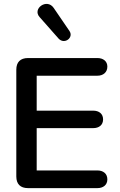

<svg xmlns="http://www.w3.org/2000/svg" viewBox="-20 -969 616 989"><path d="M124 0H482C511 0 533 -16 533 -45C533 -75 511 -91 482 -91H169V-309H460C490 -309 511 -325 511 -354C511 -383 490 -399 460 -399H169V-579H482C511 -579 533 -596 533 -626C533 -654 511 -670 482 -670H124C85 -670 64 -649 64 -610V-60C64 -21 85 0 124 0ZM184 -881 282 -770C312 -738 361 -775 338 -809L256 -929C221 -979 145 -924 184 -881Z"/></svg>

Font: SN Pro Medium
Style: Regular
Weight: 500
Designer: Tobias Whetton
Foundry: Supernotes
Version: Version 1.003;Glyphs 3.3 (3324)